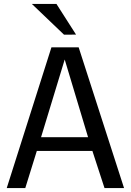

<svg xmlns="http://www.w3.org/2000/svg" viewBox="-20 -955 664 975"><path d="M14.2 0 241.2 -714.8H379.4L609.9 0H510.7L449.2 -188.5H167L108.4 0ZM188.5 -258.3H427.2L308.6 -652.8ZM305.2 -778.8 141.6 -935.1H266.6L366.2 -779.3Z"/></svg>

Font: Pontano Sans Medium
Style: Regular
Weight: 500
Designer: Vernon Adams
Foundry: Vernon Adams
Version: Version 2.001